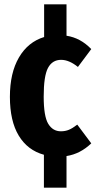

<svg xmlns="http://www.w3.org/2000/svg" viewBox="-20 -711 444 892"><path d="M404 -45Q353 4 289 14V161H184V8Q108 -13 67 -81Q26 -149 26 -261Q26 -372 68 -444Q110 -516 185 -539V-691H289V-545Q354 -535 404 -483L342 -400Q301 -433 264 -433Q223 -433 203 -395.5Q183 -358 183 -262Q183 -171 204 -136Q225 -101 263 -101Q283 -101 300 -108Q317 -115 339 -132Z"/></svg>

Font: Fira Sans Extra Condensed
Style: Bold
Weight: 700
Width: 1
Designer: Carrois Corporate & Edenspiekermann AG
Foundry: Carrois Corporate GbR & Edenspiekermann AG
Version: Version 4.203